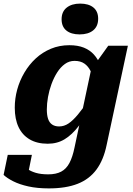

<svg xmlns="http://www.w3.org/2000/svg" viewBox="-47 -801 739 1066"><path d="M367 17 461 -425 468 -427 554 -547H663L545 4Q528 87 488.5 140.5Q449 194 384 219.5Q319 245 224 245Q160 245 110.5 234Q61 223 26.5 205.5Q-8 188 -27 170L-4 59H130L104 188Q91 185 83 175Q75 165 71.5 152Q68 139 69 127Q70 115 75 109Q87 123 105 136.5Q123 150 151.5 158.5Q180 167 221 167Q264 167 292.5 152Q321 137 338.5 104Q356 71 367 17ZM526 -368 476 -344Q469 -380 456 -406.5Q443 -433 421.5 -448Q400 -463 367 -463Q337 -463 313 -445.5Q289 -428 270.5 -399Q252 -370 239 -334.5Q226 -299 219.5 -262.5Q213 -226 213 -194Q213 -162 220 -141Q227 -120 242.5 -109.5Q258 -99 281 -99Q309 -99 333.5 -115.5Q358 -132 385.5 -165Q413 -198 446 -247L463 -212Q425 -147 389 -100Q353 -53 312 -28Q271 -3 218 -3Q159 -3 118 -27Q77 -51 56 -95.5Q35 -140 35 -203Q35 -254 48.5 -303.5Q62 -353 88.5 -398Q115 -443 152 -477Q189 -511 236 -530.5Q283 -550 338 -550Q385 -550 418.5 -536.5Q452 -523 474.5 -498Q497 -473 509.5 -440Q522 -407 526 -368ZM395 -610Q443 -610 470.5 -632.5Q498 -655 498 -697Q498 -738 471.5 -759.5Q445 -781 398 -781Q351 -781 323 -758.5Q295 -736 295 -694Q295 -653 321.5 -631.5Q348 -610 395 -610Z"/></svg>

Font: Roboto Serif
Style: Bold Italic
Weight: 700
Italic angle: -10°
Designer: Greg Gazdowicz
Foundry: Commercial Type
Version: Version 1.008